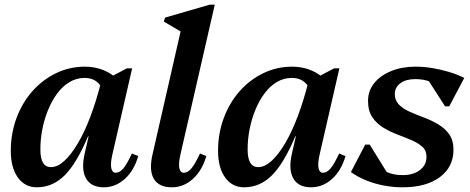

<svg xmlns="http://www.w3.org/2000/svg" viewBox="-20 -785 2001 818"><path d="M137 13Q86 13 56 -29Q26 -71 26 -142Q26 -217 50.5 -282.5Q75 -348 118 -396.5Q161 -445 218.5 -473Q276 -501 342 -501Q386 -501 424 -485Q462 -469 487 -439L430 -324Q430 -388 407.5 -420.5Q385 -453 340 -453Q306 -453 276.5 -435.5Q247 -418 224 -387Q201 -356 185 -317Q169 -278 160.5 -235Q152 -192 152 -148Q152 -73 197 -73Q225 -73 254 -99.5Q283 -126 311.5 -174Q340 -222 365 -288Q390 -354 410 -433L460 -421L427 -204H355Q306 -88 255 -37.5Q204 13 137 13ZM422 13Q368 13 346.5 -25Q325 -63 341 -132L414 -450H437L521 -494H543L459 -128Q450 -89 454 -69Q458 -49 473 -49Q490 -49 505.5 -67.5Q521 -86 542 -131L569 -120Q551 -58 511.5 -22.5Q472 13 422 13Z M712 13Q657 13 635.5 -23Q614 -59 630 -128L759 -693L782 -632L678 -693L683 -710L873 -765H895L749 -128Q740 -89 744 -69Q748 -49 763 -49Q780 -49 795.5 -67.5Q811 -86 832 -131L859 -120Q841 -58 801.5 -22.5Q762 13 712 13Z M1020 13Q969 13 939 -29Q909 -71 909 -142Q909 -217 933.5 -282.5Q958 -348 1001 -396.5Q1044 -445 1101.5 -473Q1159 -501 1225 -501Q1269 -501 1307 -485Q1345 -469 1370 -439L1313 -324Q1313 -388 1290.5 -420.5Q1268 -453 1223 -453Q1189 -453 1159.5 -435.5Q1130 -418 1107 -387Q1084 -356 1068 -317Q1052 -278 1043.5 -235Q1035 -192 1035 -148Q1035 -73 1080 -73Q1108 -73 1137 -99.5Q1166 -126 1194.5 -174Q1223 -222 1248 -288Q1273 -354 1293 -433L1343 -421L1310 -204H1238Q1189 -88 1138 -37.5Q1087 13 1020 13ZM1305 13Q1251 13 1229.5 -25Q1208 -63 1224 -132L1297 -450H1320L1404 -494H1426L1342 -128Q1333 -89 1337 -69Q1341 -49 1356 -49Q1373 -49 1388.5 -67.5Q1404 -86 1425 -131L1452 -120Q1434 -58 1394.5 -22.5Q1355 13 1305 13Z M1695 13Q1655 13 1615.5 5.5Q1576 -2 1540 -16.5Q1504 -31 1475 -52L1536 -169H1555L1635 -40L1574 -46V-105Q1595 -70 1623.5 -54.5Q1652 -39 1696 -39Q1741 -39 1769 -60.5Q1797 -82 1797 -117Q1797 -144 1779 -160Q1761 -176 1733 -188Q1705 -200 1673 -212Q1641 -224 1612.5 -241.5Q1584 -259 1566 -286Q1548 -313 1548 -355Q1548 -398 1574 -430.5Q1600 -463 1646 -482Q1692 -501 1750 -501Q1786 -501 1822 -495Q1858 -489 1893 -478.5Q1928 -468 1958 -453L1894 -332H1876L1794 -460L1862 -454V-401Q1841 -425 1813.5 -436.5Q1786 -448 1749 -448Q1710 -448 1686 -430.5Q1662 -413 1662 -384Q1662 -357 1680 -339Q1698 -321 1726.5 -308.5Q1755 -296 1787 -284Q1819 -272 1847.5 -255Q1876 -238 1894 -212.5Q1912 -187 1912 -147Q1912 -73 1853.5 -30Q1795 13 1695 13Z"/></svg>

Font: Platypi Light Medium
Style: Italic
Weight: 500
Italic angle: -13°
Version: Version 1.200